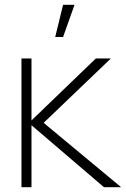

<svg xmlns="http://www.w3.org/2000/svg" viewBox="-20 -785 528 805"><path d="M244.5 -765 211.5 -630H244.5L292.5 -765ZM70 0V-540H112V-280L382 -540H445L163 -270L488 0H416L112 -260V0Z"/></svg>

Font: Hauora
Style: Regular
Weight: 400
Designer: Wayne Shih
Foundry: WCYS
Version: Version 1.001